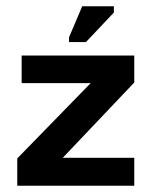

<svg xmlns="http://www.w3.org/2000/svg" viewBox="-20 -592 492 612"><path d="M35 0V-87L269 -327H49V-415H408V-329L180 -89H408V0ZM254 -458H200V-473L242 -572H343V-552Z"/></svg>

Font: Darker Grotesque ExtraBold
Style: Regular
Weight: 800
Designer: Gabriel Lam
Foundry: TypeRant
Version: Version 1.000;gftools[0.9.28]